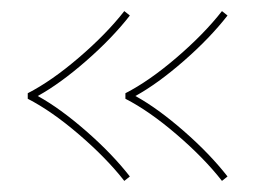

<svg xmlns="http://www.w3.org/2000/svg" viewBox="-20 -448 463 346"><path d="M30 -270V-280Q73 -302 122.5 -344.5Q172 -387 204 -428L214 -420Q182 -379 135 -338Q88 -297 48 -275Q88 -253 135 -212Q182 -171 214 -130L204 -122Q172 -163 122.5 -205.5Q73 -248 30 -270ZM206 -270V-280Q249 -302 298.5 -344.5Q348 -387 380 -428L390 -420Q358 -379 311 -338Q264 -297 224 -275Q264 -253 311 -212Q358 -171 390 -130L380 -122Q348 -163 298.5 -205.5Q249 -248 206 -270Z"/></svg>

Font: Almendra Display
Style: Regular
Weight: 400
Designer: Ana Sanfelippo
Foundry: Ana Sanfelippo
Version: Version 1.004